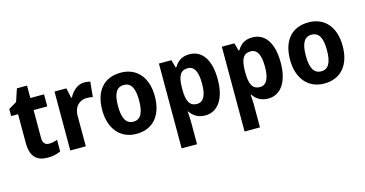

<svg xmlns="http://www.w3.org/2000/svg" viewBox="-88 -1072 3272 1721"><g transform="rotate(-15 1547.5 -211.0)"><path d="M283 -108C246 -108 226 -130 226 -176V-435H353V-547H226V-662H132L93 -545L18 -501V-435H82V-169C82 -36 143 10 240 10C290 10 328 0 360 -15V-123C335 -114 309 -108 283 -108Z M728 -557C666 -557 615 -510 587 -455H580L560 -547H450V0H594V-278C593 -374 651 -416 712 -416C737 -416 755 -414 769 -410L783 -550C767 -554 746 -557 728 -557Z M1308 -274C1308 -456 1209 -557 1066 -557C907 -557 820 -450 820 -274C820 -102 914 10 1063 10C1223 10 1308 -103 1308 -274ZM966 -274C966 -385 995 -443 1064 -443C1134 -443 1162 -384 1162 -274C1162 -164 1134 -103 1065 -103C995 -103 966 -164 966 -274Z M1703 -557C1634 -557 1593 -527 1562 -475H1555L1535 -547H1419V240H1562V27C1562 -1 1559 -33 1557 -64H1562C1590 -22 1633 10 1702 10C1816 10 1892 -91 1892 -274C1892 -457 1821 -557 1703 -557ZM1657 -440C1717 -440 1746 -385 1746 -274C1746 -165 1717 -109 1657 -109C1586 -109 1562 -163 1562 -269V-289C1564 -392 1589 -440 1657 -440Z M2287 -557C2218 -557 2177 -527 2146 -475H2139L2119 -547H2003V240H2146V27C2146 -1 2143 -33 2141 -64H2146C2174 -22 2217 10 2286 10C2400 10 2476 -91 2476 -274C2476 -457 2405 -557 2287 -557ZM2241 -440C2301 -440 2330 -385 2330 -274C2330 -165 2301 -109 2241 -109C2170 -109 2146 -163 2146 -269V-289C2148 -392 2173 -440 2241 -440Z M3051 -274C3051 -456 2952 -557 2809 -557C2650 -557 2563 -450 2563 -274C2563 -102 2657 10 2806 10C2966 10 3051 -103 3051 -274ZM2709 -274C2709 -385 2738 -443 2807 -443C2877 -443 2905 -384 2905 -274C2905 -164 2877 -103 2808 -103C2738 -103 2709 -164 2709 -274Z"/></g></svg>

Font: Noto Sans Myanmar UI SemiCondensed
Style: Bold
Weight: 700
Width: 4
Designer: Monotype Design Team
Foundry: Monotype Imaging Inc.
Version: Version 2.103